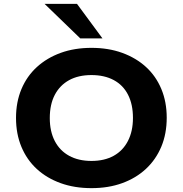

<svg xmlns="http://www.w3.org/2000/svg" viewBox="-20 -964 947 995"><path d="M454 11Q366 11 294 -15Q222 -41 170.5 -88.5Q119 -136 91 -203Q63 -270 63 -353Q63 -435 91 -502Q119 -569 171 -616.5Q223 -664 294.5 -690Q366 -716 454 -716Q542 -716 613.5 -690Q685 -664 736.5 -617Q788 -570 816 -503Q844 -436 844 -354Q844 -271 816 -204Q788 -137 736.5 -89Q685 -41 613.5 -15Q542 11 454 11ZM454 -130Q521 -130 569 -156.5Q617 -183 643 -233.5Q669 -284 669 -353Q669 -423 643.5 -473Q618 -523 569.5 -549Q521 -575 454 -575Q386 -575 338 -548.5Q290 -522 264 -472.5Q238 -423 238 -352Q238 -283 264 -233Q290 -183 338.5 -156.5Q387 -130 454 -130ZM396 -765 211 -944H379L511 -765Z"/></svg>

Font: Nunito Sans 10pt SemiExpanded ExtraBold
Style: Regular
Weight: 800
Width: 6
Designer: Vernon Adams
Foundry: Vernon Adams
Version: Version 3.101;gftools[0.9.27]